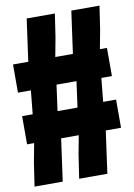

<svg xmlns="http://www.w3.org/2000/svg" viewBox="-81 -753 562 805"><g transform="rotate(-10 200.0 -350.0)"><path d="M235 -295H150L165 -405H250ZM190 0H310L335 -180H400V-300H345L355 -400H400V-520H370L385 -600L400 -700H280L255 -520H180L195 -600L210 -700H90L65 -520H0V-400H55L45 -300H0V-180H30L15 -100L0 0H120L145 -180H220L205 -100Z"/></g></svg>

Font: Millimetre
Style: Bold
Weight: 800
Designer: Jérémy Landes
Version: Version 1.0